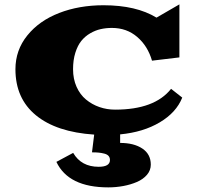

<svg xmlns="http://www.w3.org/2000/svg" viewBox="-20 -583 884 856"><path d="M231.4 138.7 306.2 98.6Q342.3 160.6 419.9 160.6Q470.2 160.6 470.2 130.4Q470.2 119.1 463.9 112.1Q457.5 105 444.8 101.8Q432.1 98.6 419.9 97.4Q407.7 96.2 390.1 96.2L399.9 17.1Q231.4 5.9 140.1 -69.1Q48.8 -144 48.8 -274.4Q48.8 -359.4 101.8 -425Q154.8 -490.7 243.7 -525.1Q332.5 -559.6 441.4 -559.6Q587.4 -559.6 677.7 -504.4L779.8 -563.5V-327.1L657.7 -312.5Q638.7 -377.9 591.8 -418.2Q544.9 -458.5 479 -458.5Q452.6 -458.5 428.7 -453.1Q404.8 -447.8 381.8 -434.3Q358.9 -420.9 342.5 -400.6Q326.2 -380.4 315.9 -347.9Q305.7 -315.4 305.7 -274.4Q305.7 -231 321.3 -196Q336.9 -161.1 363.5 -139.2Q390.1 -117.2 423.3 -105.7Q456.5 -94.2 493.2 -94.2Q669.4 -94.2 742.7 -187L792.5 -147.9Q766.1 -81.5 692.4 -37.6Q618.7 6.3 515.6 16.1V54.2Q577.1 54.2 614.7 79.3Q652.3 104.5 652.3 150.9Q652.3 176.3 635.3 196.3Q618.2 216.3 590.3 228.3Q562.5 240.2 529.8 246.3Q497.1 252.4 462.9 252.4Q285.2 252.4 231.4 138.7Z"/></svg>

Font: Goblin
Style: Regular
Weight: 400
Designer: Riccardo De Franceschi
Foundry: Sorkin Type Co.
Version: Version 1.001